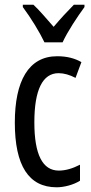

<svg xmlns="http://www.w3.org/2000/svg" viewBox="-20 -786 387 816"><path d="M169 -606H246C267 -652 309 -715 339 -756V-766H294C260 -731 242 -712 208 -672C178 -706 147 -743 122 -766H77V-756C112 -709 148 -650 169 -606ZM221 10C251 10 292 0 320 -18V-86C289 -70 259 -61 230 -61C161 -61 126 -129 126 -266C126 -404 161 -475 229 -475C252 -475 276 -468 301 -455L326 -522C298 -538 265 -547 223 -547C101 -547 43 -441 43 -265C43 -82 102 10 221 10Z"/></svg>

Font: Noto Sans Telugu ExtraCondensed
Style: Regular
Weight: 400
Width: 2
Designer: Jelle Bosma - Monotype Design Team
Foundry: Monotype Imaging Inc.
Version: Version 2.005